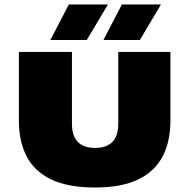

<svg xmlns="http://www.w3.org/2000/svg" viewBox="-20 -826 841 854"><path d="M403 8Q281.5 8 207 -28.2Q132.5 -64.5 98.2 -131Q64 -197.5 64 -289V-595H300V-276Q300 -221.5 326 -194.8Q352 -168 403 -168Q454 -168 480 -194.8Q506 -221.5 506 -276V-595H738V-289Q738 -197.5 703.8 -131Q669.5 -64.5 595.5 -28.2Q521.5 8 403 8ZM440 -648 522 -806H696L602 -648ZM204 -648 286 -806H460L366 -648Z"/></svg>

Font: Encode Sans SC Expanded Black
Style: Regular
Weight: 900
Width: 7
Designer: Multiple Designers
Foundry: Impallari Type
Version: Version 3.002